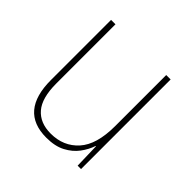

<svg xmlns="http://www.w3.org/2000/svg" viewBox="-143 -752 800 800"><g transform="rotate(45 256.5 -352.0)"><path d="M428 -621V-93H408L405 -204H403Q393 -174 372.5 -146.5Q352 -119 318 -101Q284 -83 233 -83Q77 -83 77 -267V-621H103V-272Q103 -187 137 -147.5Q171 -108 234 -108Q309 -108 355.5 -159.5Q402 -211 402 -320V-621Z"/></g></svg>

Font: Noto Sans Telugu UI SemiCondensed Thin
Style: Regular
Weight: 100
Width: 4
Designer: Jelle Bosma - Monotype Design Team
Foundry: Monotype Imaging Inc.
Version: Version 2.005; ttfautohint (v1.8.4.7-5d5b)